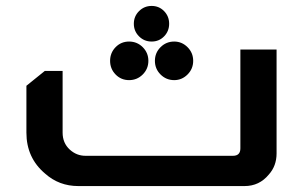

<svg xmlns="http://www.w3.org/2000/svg" viewBox="-20 -627 1021 647"><path d="M491 -607Q516 -607 533 -589.5Q550 -572 550 -547Q550 -522 533 -504.5Q516 -487 491 -487Q466 -487 448.5 -504.5Q431 -522 431 -547Q431 -572 448.5 -589.5Q466 -607 491 -607ZM415 -487Q442 -487 461 -468Q480 -449 480 -422Q480 -395 461 -376Q442 -357 415 -357Q388 -357 369.5 -376Q351 -395 351 -422Q351 -449 369.5 -468Q388 -487 415 -487ZM567 -487Q593 -487 612 -468Q631 -449 631 -422Q631 -395 612 -376Q593 -357 567 -357Q540 -357 521 -376Q502 -395 502 -422Q502 -449 521 -468Q540 -487 567 -487ZM912 -460V-110Q912 -68 886 -39Q854 0 804 0H244Q179 0 132 -42Q69 -95 69 -180V-338L131 -388H191V-180Q191 -145 215 -123Q238 -102 268 -102H765Q790 -102 790 -127V-460Z"/></svg>

Font: Almarai Bold
Style: Regular
Weight: 700
Designer: Boutros International 2019
Foundry: Created by Boutros International 2019
Version: Version 1.10